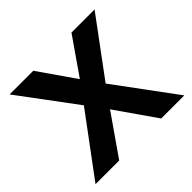

<svg xmlns="http://www.w3.org/2000/svg" viewBox="-123 -585 711 711"><g transform="rotate(-45 232.5 -230.0)"><path d="M334 -460H455L290 -237L465 0H344L234 -158L124 0H0L176 -237L10 -460H134L234 -316Z"/></g></svg>

Font: Jost* Medium
Style: Regular
Weight: 500
Version: Version 3.7